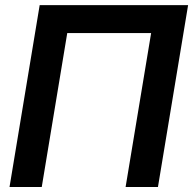

<svg xmlns="http://www.w3.org/2000/svg" viewBox="-20 -748 772 768"><path d="M732.4 -727.5 611.8 0H482.4L584.5 -615.7H249L147 0H18.1L138.7 -727.5Z"/></svg>

Font: Inter Display SemiBold
Style: Italic
Weight: 600
Italic angle: -9.39999°
Designer: Rasmus Andersson
Foundry: rsms
Version: Version 4.000;git-a52131595